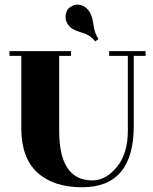

<svg xmlns="http://www.w3.org/2000/svg" viewBox="-20 -776 645 811"><path d="M396 -611 382 -601Q363 -628 323 -639Q283 -650 268 -671Q253 -692 258 -716.5Q263 -741 284 -750Q300 -760 321 -754.5Q342 -749 356 -729.5Q370 -710 374.5 -673Q379 -636 396 -611ZM545 -244Q545 15 327 15Q206 15 138 -47Q70 -109 70 -234V-540H20V-560H280V-540H230V-223Q230 -14 370 -14Q427 -14 473.5 -70.5Q520 -127 520 -224V-540H441V-560H595V-540H545Z"/></svg>

Font: Rozha One
Style: Regular
Weight: 400
Designer: Tim Donaldson, Indian Type Foundry
Foundry: Indian Type Foundry
Version: Version 1.301;PS 1.0;hotconv 1.0.78;makeotf.lib2.5.61930; tt